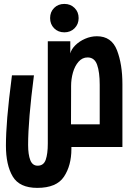

<svg xmlns="http://www.w3.org/2000/svg" viewBox="-20 -732 640 956"><path d="M9.5 -7Q9.5 -66 16.2 -147.8Q23 -229.5 39.5 -357H149Q120 -133.5 120 -10.5Q120 37.5 130.8 65.2Q141.5 93 167.5 93Q197.5 93 207.8 63.2Q218 33.5 218 -17.5V-526.5H330V-466Q335 -486.5 355 -506.5Q375 -526.5 403.8 -539Q432.5 -551.5 462.5 -551.5Q535.5 -551.5 562.5 -481.8Q589.5 -412 589.5 -313V0H335.5V9.5Q335.5 92 298.5 147.8Q261.5 203.5 165.5 203.5Q77 203.5 43.2 146.5Q9.5 89.5 9.5 -7ZM476.5 -113V-309.5Q476.5 -373 463.5 -409.5Q450.5 -446 416 -446Q390 -446 371.2 -424.8Q352.5 -403.5 343.2 -370.8Q334 -338 334 -303.5V-277.5L333.5 -113ZM229.5 -642Q229.5 -672.5 249.5 -692.5Q269.5 -712.5 300.5 -712.5Q331 -712.5 351.2 -692.5Q371.5 -672.5 371.5 -642Q371.5 -611.5 351.2 -591.2Q331 -571 300.5 -571Q269.5 -571 249.5 -591.2Q229.5 -611.5 229.5 -642Z"/></svg>

Font: JuliaMono ExtraBold
Style: Italic
Weight: 800
Italic angle: -9°
Monospace: yes
Designer: cormullion
Foundry: corm
Version: Version 0.057; ttfautohint (v1.8.4)